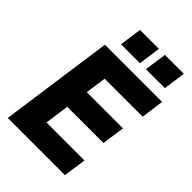

<svg xmlns="http://www.w3.org/2000/svg" viewBox="-260 -1006 1111 1111"><g transform="rotate(45 295.0 -450.5)"><path d="M24 0 122 -697H590L571 -557H260L242 -429H538L518 -289H222L201 -140H512L492 0ZM390 -765 409 -901H564L545 -765ZM186 -765 205 -901H360L341 -765Z"/></g></svg>

Font: Hanken Grotesk Black
Style: Italic
Weight: 900
Italic angle: -8°
Designer: Alfredo Marco Pradil
Foundry: Hanken Design Co.
Version: Version 3.013